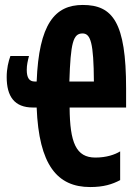

<svg xmlns="http://www.w3.org/2000/svg" viewBox="-20 -744 540 775"><path d="M113 -310H128C137 -78 211 11 344 11C398 11 433 0 465 -17V-133C444 -120 410 -108 365 -108C287 -108 262 -168 261 -310H489V-387C489 -654 435 -724 314 -724C201 -724 137 -647 128 -415H120C98 -415 88 -430 88 -462C88 -482 92 -498 97 -518H22C14 -496 7 -467 7 -433C7 -355 38 -310 113 -310ZM359 -415H260C265 -571 275 -609 313 -609C346 -609 358 -571 359 -415Z"/></svg>

Font: Noto Sans Mono ExtraCondensed ExtraBold
Style: Regular
Weight: 800
Width: 2
Designer: Monotype Design Team
Foundry: Monotype Imaging Inc.
Version: Version 2.014